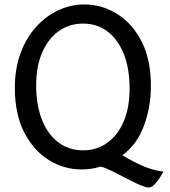

<svg xmlns="http://www.w3.org/2000/svg" viewBox="-20 -745 760 858"><path d="M654.3 -361.3Q654.3 -265.6 623 -182.4Q591.8 -99.1 527.3 -51.3Q573.2 -22.9 617.4 -3.7Q661.6 15.6 710.4 22Q705.6 30.8 695.1 47.6Q684.6 64.5 671.1 78.6Q657.7 92.8 644.5 92.8Q632.3 92.8 609.9 83.5Q587.4 74.2 560.3 60.3Q533.2 46.4 506.3 32.5Q479.5 18.6 458.5 9.3Q437.5 0 427.2 0Q388.7 12.2 344.2 12.2Q265.6 12.2 197.8 -30Q129.9 -72.3 88.1 -153.6Q46.4 -234.9 46.4 -351.6Q46.4 -439.5 72.3 -508.5Q98.1 -577.6 142.3 -626Q186.5 -674.3 241.9 -699.7Q297.4 -725.1 356.4 -725.1Q435.5 -725.1 503.4 -682.9Q571.3 -640.6 612.8 -559.6Q654.3 -478.5 654.3 -361.3ZM559.1 -349.1Q559.1 -439.5 533 -504.4Q506.8 -569.3 460.2 -604.5Q413.6 -639.6 351.6 -639.6Q290 -639.6 242.7 -606Q195.3 -572.3 168.5 -510.3Q141.6 -448.2 141.6 -363.8Q141.6 -274.9 167.7 -209.5Q193.8 -144 241 -108.6Q288.1 -73.2 351.6 -73.2Q411.6 -73.2 458.5 -106.2Q505.4 -139.2 532.2 -200.9Q559.1 -262.7 559.1 -349.1Z"/></svg>

Font: Kanchenjunga
Style: Regular
Weight: 400
Designer: Becca Hirsbrunner Spalinger
Foundry: SIL International
Version: Version 2.001